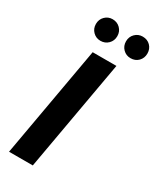

<svg xmlns="http://www.w3.org/2000/svg" viewBox="-227 -981 868 1050"><g transform="rotate(30 206.5 -455.5)"><path d="M26 0 150 -700H300L176 0ZM155 -775Q127 -775 107.5 -794.5Q88 -814 88 -843Q88 -872 107.5 -891.5Q127 -911 155 -911Q184 -911 203.5 -891.5Q223 -872 223 -843Q223 -814 203.5 -794.5Q184 -775 155 -775ZM345 -775Q317 -775 297.5 -794.5Q278 -814 278 -843Q278 -872 297.5 -891.5Q317 -911 345 -911Q375 -911 394 -891.5Q413 -872 413 -843Q413 -814 394 -794.5Q375 -775 345 -775Z"/></g></svg>

Font: DM Sans 10pt Black
Style: Italic
Weight: 900
Italic angle: -10°
Version: Version 4.004;gftools[0.9.30]